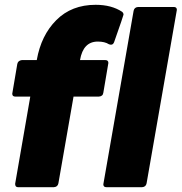

<svg xmlns="http://www.w3.org/2000/svg" viewBox="-20 -779 756 799"><path d="M204 0H55Q43 0 43 -14L106 -377H44Q31 -377 31 -389Q31 -392 52 -513Q55 -527 71 -529H133Q151 -632 214.5 -695.5Q278 -759 378 -759Q444 -759 488 -730Q494 -725 494 -718Q494 -715 455 -604Q451 -593 442 -593Q438 -593 433 -595Q416 -606 387 -606Q326 -606 313 -529H418Q431 -529 431 -517Q431 -514 410 -393Q408 -378 391 -377H286L223 -16Q220 -1 204 0ZM571 0H423Q410 0 410 -12Q410 -15 536 -734Q539 -749 555 -750H703Q716 -750 716 -738Q716 -735 590 -16Q587 -1 571 0Z"/></svg>

Font: YamahaIndonesia935. App XBold
Style: Italic
Weight: 800
Italic angle: -10°
Designer: Dalton Maag Ltd
Foundry: Dalton Maag Ltd
Version: Version 1.002; January 01, 2024; Regular/Italic